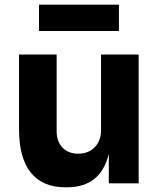

<svg xmlns="http://www.w3.org/2000/svg" viewBox="-20 -780 685 817"><path d="M61 -230V-548H221V-222Q221 -178 246 -152Q271 -126 313 -126Q356 -126 383 -153.5Q410 -181 410 -226V-548H570V0H443V-126Q409 17 265 17H258Q162 17 111.5 -45Q61 -107 61 -230ZM146 -760H486V-648H146Z"/></svg>

Font: Sora-SIA
Style: Bold
Weight: 700
Designer: Jonathan Barnbrook, Julián Moncada
Foundry: Barnbrook Fonts
Version: Version 2.000